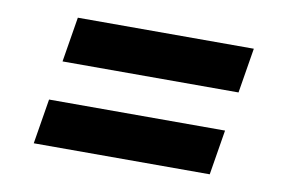

<svg xmlns="http://www.w3.org/2000/svg" viewBox="-46 -571 692 462"><g transform="rotate(10 300.0 -340.0)"><path d="M93 -388 111 -498H541L523 -388ZM59 -182 77 -292H507L489 -182Z"/></g></svg>

Font: Iosevka Etoile Extrabold
Style: Italic
Weight: 800
Italic angle: -9°
Designer: Belleve Invis
Foundry: Belleve Invis
Version: Version 22.1.2; ttfautohint (v1.8.4)